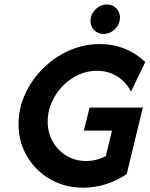

<svg xmlns="http://www.w3.org/2000/svg" viewBox="-20 -837 679 869"><path d="M356.2 12.5Q273.6 12.5 207.3 -25.7Q141 -63.9 102.4 -129.2Q63.9 -194.4 63.9 -275Q63.9 -346.5 93.8 -411.5Q123.6 -476.4 175 -527.4Q226.4 -578.5 292.4 -608Q358.3 -637.5 431.2 -637.5Q493.1 -637.5 545.8 -616Q598.6 -594.4 637.5 -556.2L572.9 -422.2Q551.4 -465.3 510.8 -491Q470.1 -516.7 418.1 -516.7Q374.3 -516.7 334 -497.9Q293.8 -479.2 262.8 -446.9Q231.9 -414.6 213.9 -373.3Q195.8 -331.9 195.8 -286.8Q195.8 -236.8 218.8 -196.2Q241.7 -155.6 281.2 -131.9Q320.8 -108.3 370.1 -108.3Q394.4 -108.3 417 -114.2Q439.6 -120.1 459 -130.6L486.8 -245.8H359.7L385.4 -350H626.4L553.5 -49.3Q509.7 -19.4 459.7 -3.5Q409.7 12.5 356.2 12.5ZM447.9 -683.3Q424.3 -683.3 406.9 -699.7Q389.6 -716 389.6 -741.7Q389.6 -772.2 412.2 -794.4Q434.7 -816.7 464.6 -816.7Q489.6 -816.7 506.2 -799.7Q522.9 -782.6 522.9 -758.3Q522.9 -728.5 500.7 -705.9Q478.5 -683.3 447.9 -683.3Z"/></svg>

Font: Afacad
Style: Italic
Weight: 400
Italic angle: -14°
Designer: Kristian Moeller
Foundry: Dicotype
Version: Version 1.000